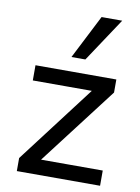

<svg xmlns="http://www.w3.org/2000/svg" viewBox="-85 -812 636 870"><g transform="rotate(10 233.0 -377.0)"><path d="M54 0V-60L343 -440V-417H54V-487H426V-427L134 -45V-70H437V0ZM208 -552 311 -754H406L272 -552Z"/></g></svg>

Font: Nunito Sans 12pt ExtraLight 12pt Medium
Style: Regular
Weight: 500
Version: Version 3.101;gftools[0.9.27]